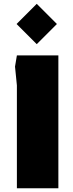

<svg xmlns="http://www.w3.org/2000/svg" viewBox="-20 -1003 391 1023"><path d="M70 0V-548L60 -648L70 -708H291V0ZM175.8 -767.7 68.3 -875.1 175.8 -982.6 283.2 -875.1Z"/></svg>

Font: Rowdies
Style: Bold
Weight: 700
Designer: Jaikishan Patel
Version: Version 1.000; ttfautohint (v1.8.3)